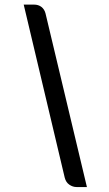

<svg xmlns="http://www.w3.org/2000/svg" viewBox="-20 -746 460 814"><path d="M80.5 -726.5H124Q143 -726.5 155.8 -716.5Q168.5 -706.5 173 -689L348.5 47H305Q288.5 47 274 37Q259.5 27 254.5 7.5Z"/></svg>

Font: Lato SemiBold
Style: Italic
Weight: 600
Italic angle: -7°
Designer: Lukasz Dziedzic with Adam Twardoch and Botio Nikoltchev
Foundry: tyPoland Lukasz Dziedzic
Version: Version 2.015; 2015-08-06; http://www.latofonts.com/